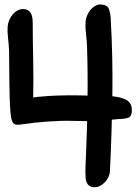

<svg xmlns="http://www.w3.org/2000/svg" viewBox="-20 -775 615 845"><path d="M124 -675Q124 -685 122.5 -695.5Q121 -706 117 -714.5Q113 -723 105 -728.5Q97 -734 84 -735Q71 -736 58.5 -729.5Q46 -723 36.5 -712Q27 -701 21 -687.5Q15 -674 14 -661Q12 -635 15.5 -606Q19 -577 20 -550Q20 -529 20.5 -486.5Q21 -444 21.5 -398Q22 -352 24 -311.5Q26 -271 30 -253Q35 -231 45.5 -228.5Q56 -226 64 -226Q77 -226 90 -238.5Q103 -251 116 -265Q121 -270 123 -292.5Q125 -315 126 -349.5Q127 -384 127 -426Q127 -468 126 -512Q125 -556 124.5 -598.5Q124 -641 124 -675ZM393 49Q407 50 419.5 43.5Q432 37 442 26.5Q452 16 458 2.5Q464 -11 464 -23Q472 -191 474.5 -359Q477 -527 467 -696Q466 -716 459.5 -734.5Q453 -753 427 -755Q414 -757 401.5 -750.5Q389 -744 379.5 -733Q370 -722 364 -708.5Q358 -695 357 -682Q355 -655 358.5 -626Q362 -597 363 -571Q365 -511 365.5 -452Q366 -393 365 -333Q364 -221 359 -105Q358 -79 356.5 -47.5Q355 -16 357 9Q358 26 367 37Q376 48 393 49ZM433 -281Q434 -296 430.5 -309Q427 -322 422 -331.5Q417 -341 410 -347Q403 -353 397 -353Q316 -357 233.5 -354.5Q151 -352 69 -338Q59 -336 50 -329.5Q41 -323 40 -296Q38 -267 38.5 -247Q39 -227 52 -226Q58 -226 69 -227Q80 -228 91.5 -229.5Q103 -231 113.5 -232.5Q124 -234 131 -235Q160 -238 189 -240Q218 -242 247 -243Q275 -244 302.5 -243Q330 -242 359 -242Q371 -242 386.5 -241Q402 -240 414 -242Q433 -245 433 -281ZM560 -296Q559 -310 551.5 -321.5Q544 -333 525 -340.5Q506 -348 473.5 -351.5Q441 -355 390 -352L369 -239Q399 -243 425 -245Q451 -247 482 -249Q496 -251 512.5 -251.5Q529 -252 542 -256Q562 -261 560 -296Z"/></svg>

Font: Balpaq
Style: Regular
Weight: 400
Designer: Abay Emes
Version: Version 1.000